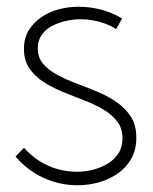

<svg xmlns="http://www.w3.org/2000/svg" viewBox="-20 -532 453 569"><path d="M324 -446 342 -477Q326 -487 305.5 -495Q285 -503 261.5 -507.5Q238 -512 212 -512Q183 -512 154.5 -504.5Q126 -497 102.5 -481Q79 -465 65 -442Q51 -419 51 -387Q51 -353 67 -329.5Q83 -306 108.5 -289.5Q134 -273 165.5 -260Q197 -247 228.5 -235Q260 -223 285.5 -208Q311 -193 327 -172.5Q343 -152 343 -122Q343 -96 331 -77.5Q319 -59 299 -47Q279 -35 255.5 -29Q232 -23 210 -23Q178 -23 150 -31Q122 -39 97.5 -54.5Q73 -70 51 -94L26 -68Q61 -27 109 -5Q157 17 210 17Q242 17 272.5 8.5Q303 0 328.5 -17.5Q354 -35 369 -61.5Q384 -88 384 -124Q384 -161 368 -186Q352 -211 326 -229Q300 -247 269 -260Q238 -273 207 -284.5Q176 -296 150 -310Q124 -324 108 -342.5Q92 -361 92 -389Q92 -412 103.5 -428.5Q115 -445 134 -455Q153 -465 175.5 -470Q198 -475 219 -475Q238 -475 257 -471.5Q276 -468 293 -461.5Q310 -455 324 -446Z"/></svg>

Font: Advent Pro Light
Style: Regular
Weight: 300
Version: Version 3.000